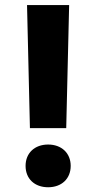

<svg xmlns="http://www.w3.org/2000/svg" viewBox="-20 -748 389 777"><path d="M101.1 -229.5H248L259.8 -727.5H89.4ZM174.8 9.8C229 9.8 266.1 -24.4 266.1 -76.7C266.1 -128.4 229 -163.1 174.8 -163.1C120.1 -163.1 83.5 -128.4 83.5 -76.7C83.5 -24.4 120.1 9.8 174.8 9.8Z"/></svg>

Font: Raveo
Style: Bold
Weight: 700
Designer: Jakub Foglar, Rasmus Andersson (Inter)
Foundry: Jakubfoglar.com
Version: Version 1.100;Glyphs 3.2.3 (3260)